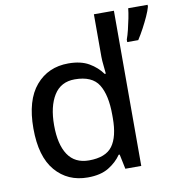

<svg xmlns="http://www.w3.org/2000/svg" viewBox="-85 -838 868 926"><g transform="rotate(-10 349.5 -375.0)"><path d="M271 10Q173 10 113 -60Q53 -130 53 -268Q53 -406 113.5 -477Q174 -548 273 -548Q334 -548 373.5 -525Q413 -502 437 -468H443Q442 -482 439 -508Q436 -534 436 -552V-760H534V0H456L441 -72H436Q413 -38 373.5 -14Q334 10 271 10ZM291 -70Q373 -70 406 -115Q439 -160 439 -251V-267Q439 -364 407 -415.5Q375 -467 290 -467Q222 -467 188 -412.5Q154 -358 154 -266Q154 -172 188 -121Q222 -70 291 -70ZM699 -751Q694 -732 682 -705.5Q670 -679 655 -651Q640 -623 625 -600H571V-612Q578 -631 584.5 -657.5Q591 -684 596.5 -711.5Q602 -739 604 -760H699Z"/></g></svg>

Font: Noto Sans Sundanese Medium
Style: Regular
Weight: 500
Version: Version 2.003